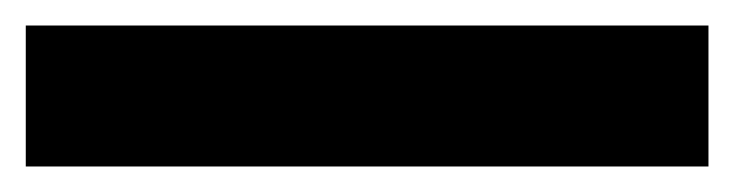

<svg xmlns="http://www.w3.org/2000/svg" viewBox="-22 51 570 149"><path d="M-2 180.2V70.8H527.8V180.2Z"/></svg>

Font: Aspekta 400
Style: Bold
Weight: 700
Designer: Ivo Dolenc
Version: Version 2.000